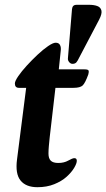

<svg xmlns="http://www.w3.org/2000/svg" viewBox="-20 -764 443 800"><path d="M136 16Q88 16 65.5 -12Q43 -40 51 -100L89 -398H59Q42 -398 42 -416Q42 -426 56 -446.5Q70 -467 91.5 -490.5Q113 -514 136.5 -536Q160 -558 180.5 -572Q201 -586 212 -586Q225 -586 230 -576.5Q235 -567 233 -552L225 -475H332Q347 -475 349 -470Q351 -465 348 -454Q335 -418 324.5 -408Q314 -398 286 -398H211L187 -191Q185 -172 183.5 -155Q182 -138 182 -124Q182 -104 191.5 -94.5Q201 -85 223 -85Q247 -85 264.5 -95Q282 -105 290 -105Q300 -105 300 -94Q300 -83 289 -64.5Q278 -46 257.5 -27.5Q237 -9 206 3.5Q175 16 136 16ZM280 -726Q281 -735 285.5 -739.5Q290 -744 300 -744H351Q371 -744 385 -739Q399 -734 402.5 -720.5Q406 -707 393 -682L310 -524Q304 -511 298.5 -504.5Q293 -498 282 -498Q274 -498 268 -505.5Q262 -513 263 -521Z"/></svg>

Font: Alkatra Medium
Style: Regular
Weight: 500
Designer: Suman Bhandary
Version: Version 1.100;gftools[0.9.22]